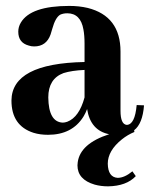

<svg xmlns="http://www.w3.org/2000/svg" viewBox="-20 -455 521 662"><path d="M196.3 -32.2Q147.5 -34.2 146.5 -119.1Q146.5 -183.6 199.2 -203.1Q227.5 -211.9 271.5 -213.9V-119.1Q252.9 -50.8 211.9 -35.2Q203.1 -32.2 196.3 -32.2ZM385.7 158.2Q352.5 156.2 351.6 109.4Q351.6 64.5 400.4 25.4Q419.9 9.8 443.4 0L442.4 -5.9Q471.7 -28.3 476.6 -91.8L451.2 -92.8Q445.3 -25.4 417 -24.4Q395.5 -26.4 395.5 -73.2V-277.3Q395.5 -399.4 282.2 -427.7Q252.9 -434.6 218.8 -434.6Q85.9 -434.6 51.8 -377Q43 -362.3 43 -345.7Q43 -307.6 79.1 -297.9Q87.9 -294.9 97.7 -294.9Q139.6 -294.9 154.3 -335.9Q156.2 -341.8 160.2 -355.5Q170.9 -394.5 187.5 -404.3Q198.2 -409.2 211.9 -409.2Q257.8 -409.2 267.6 -353.5Q271.5 -333 271.5 -304.7V-241.2Q20.5 -236.3 19.5 -108.4Q19.5 -21.5 95.7 2.9Q118.2 9.8 145.5 9.8Q228.5 9.8 267.6 -52.7Q275.4 -65.4 280.3 -79.1Q292 -4.9 356.4 7.8Q256.8 40 248 104.5Q247.1 110.4 247.1 115.2Q247.1 164.1 306.6 181.6Q328.1 187.5 352.5 187.5Q416 186.5 448.2 152.3L436.5 135.7Q409.2 158.2 385.7 158.2Z"/></svg>

Font: Abhaya Libre ExtraBold
Style: Regular
Weight: 800
Designer: Pushpananda Ekanayake, Sol Matas, Pathum Egodawatta
Foundry: Mooniak
Version: Version 1.050 ; ttfautohint (v1.6)